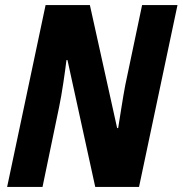

<svg xmlns="http://www.w3.org/2000/svg" viewBox="-20 -734 717 754"><path d="M8 0H147L212 -313C223 -364 236 -456 241 -498H245L354 0H526L677 -714H538L472 -400C463 -354 451 -273 444 -231H440L333 -714H159Z"/></svg>

Font: Noto Sans Display SemiCondensed Extra
Style: Italic
Weight: 800
Width: 4
Italic angle: -12°
Designer: Monotype Design Team
Foundry: Monotype Imaging Inc.
Version: Version 1.900